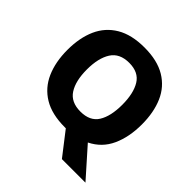

<svg xmlns="http://www.w3.org/2000/svg" viewBox="-228 -903 1251 1251"><g transform="rotate(45 397.0 -277.5)"><path d="M740 -358Q740 -242 700.5 -155.5Q661 -69 574 -26L748 170H531L407 10Q405 10 401.5 10Q398 10 397 10Q278 10 202 -36Q126 -82 89.5 -165Q53 -248 53 -359Q53 -470 89.5 -552Q126 -634 202.5 -679.5Q279 -725 398 -725Q516 -725 592 -679.5Q668 -634 704 -551.5Q740 -469 740 -358ZM233 -358Q233 -253 271.5 -193.5Q310 -134 397 -134Q485 -134 522 -193.5Q559 -253 559 -358Q559 -463 522 -523.5Q485 -584 398 -584Q310 -584 271.5 -523.5Q233 -463 233 -358Z"/></g></svg>

Font: Noto Sans Lao Looped ExtraBold
Style: Regular
Weight: 800
Designer: Mark Frömberg, Ben Mitchell
Foundry: The Fontpad Ltd
Version: Version 1.002; ttfautohint (v1.8.4.7-5d5b)